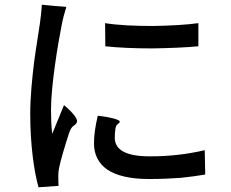

<svg xmlns="http://www.w3.org/2000/svg" viewBox="-20 -771 980 813"><path d="M624 -566C695 -567 767 -570 820 -575V-673C771 -666 699 -662 626 -661C554 -661 479 -664 425 -673L426 -575C481 -569 552 -566 624 -566ZM746 -18C785 -22 820 -27 849 -32L847 -135C768 -117 697 -109 613 -109C499 -109 466 -145 466 -188C466 -201 467 -214 469 -228C474 -251 485 -244 487 -256C489 -265 436 -277 394 -281C383 -234 378 -197 378 -163C378 -117 397 -79 434 -53C473 -27 531 -13 611 -13C662 -13 706 -15 746 -18ZM124 -505C116 -437 108 -361 108 -289C108 -159 124 -46 143 22L228 16C227 4 227 -10 227 -20C226 -30 228 -50 231 -64C238 -96 254 -151 272 -206C285 -247 299 -234 306 -255C311 -271 274 -307 251 -326C236 -290 217 -243 201 -204C197 -240 196 -273 196 -307C196 -410 226 -590 242 -669C245 -686 255 -724 261 -742L209 -746L157 -751C156 -725 152 -696 149 -672C144 -634 133 -574 124 -505Z"/></svg>

Font: GenSekiGothic2 TW M
Style: Regular
Weight: 500
Version: Version 2.100;PS 2.1;hotconv 16.6.51;makeotf.lib2.5.65220 DE